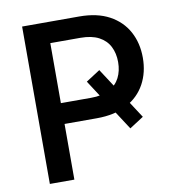

<svg xmlns="http://www.w3.org/2000/svg" viewBox="-82 -801 801 874"><g transform="rotate(-10 319.0 -364.0)"><path d="M389.6 -471.2 547.9 -227.5 482.9 -185.5 324.7 -429.2ZM78.1 0V-727.5H341.8Q424.8 -727.5 481 -697Q537.1 -666.5 565.9 -613.5Q594.7 -560.5 594.7 -492.7Q594.7 -424.8 565.7 -371.6Q536.6 -318.4 480.2 -287.8Q423.8 -257.3 340.3 -257.3H155.8V-353.5H330.6Q382.3 -353.5 415.5 -371.3Q448.7 -389.2 464.6 -420.7Q480.5 -452.1 480.5 -492.7Q480.5 -533.2 464.6 -564.5Q448.7 -595.7 415.5 -613.3Q382.3 -630.9 330.1 -630.9H191.4V0Z"/></g></svg>

Font: V-Inter
Style: Medium-500
Weight: 500
Designer: Rasmus Andersson
Foundry: rsms
Version: Version 4.000;git-4146feb